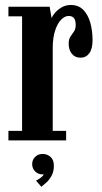

<svg xmlns="http://www.w3.org/2000/svg" viewBox="-20 -550 398 752"><path d="M13 0V-37.5H66.5V-486H13V-523.5H174.5L182 -479Q184.5 -486.5 194.5 -498.8Q204.5 -511 220.8 -520.8Q237 -530.5 257.5 -530.5Q287 -530.5 305.8 -511.8Q324.5 -493 333.5 -461.5Q342.5 -430 342.5 -392Q342.5 -359 329.8 -341.5Q317 -324 295 -324Q274.5 -324 261.8 -338.8Q249 -353.5 249 -379.5Q249 -396.5 256 -406.8Q263 -417 269.8 -426.8Q276.5 -436.5 276.5 -452Q276.5 -470.5 269.8 -479Q263 -487.5 248.5 -487.5Q234 -487.5 219.5 -473Q205 -458.5 195.8 -430.2Q186.5 -402 186.5 -361V-37.5H239V0ZM142 181.5 121 157.5Q126 155.5 137.2 147.8Q148.5 140 151.5 132.5Q150.5 133 146 133Q129.5 133 117.8 121.5Q106 110 106 93Q106 75.5 117.8 64.2Q129.5 53 146.5 53Q165 53 178 64.5Q191 76 191 99.5Q191 121.5 182.2 137.8Q173.5 154 162 164.5Q150.5 175 142 181.5Z"/></svg>

Font: Imbue Thin 10pt
Style: Bold
Weight: 700
Version: Version 1.102